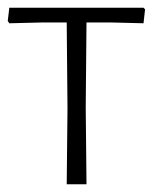

<svg xmlns="http://www.w3.org/2000/svg" viewBox="-25 -475 394 495"><path d="M265 -417H198L196 -198L198 0H147L149 -195L147 -417H81L-1 -415L-5 -421L-1 -455H345L349 -451L345 -415Z"/></svg>

Font: t
Style: Regular
Weight: 300
Designer: Juan Pablo del Peral
Foundry: Huerta Tipografica
Version: Version 2.004; ttfautohint (v1.8.1)